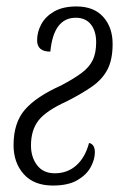

<svg xmlns="http://www.w3.org/2000/svg" viewBox="-20 -565 382 595"><path d="M144 10Q85 10 53.5 -25.5Q22 -61 22 -115Q22 -185 57.5 -225.5Q93 -266 169 -300Q209 -321 233 -339Q257 -357 267.5 -379Q278 -401 278 -434Q278 -469 261.5 -489.5Q245 -510 215 -510Q146 -510 136 -405Q95 -405 95 -440Q95 -466 108 -490Q121 -514 148 -529.5Q175 -545 217 -545Q271 -545 300 -512.5Q329 -480 329 -429Q329 -380 313 -349.5Q297 -319 265.5 -297Q234 -275 187 -251Q123 -222 99.5 -192Q76 -162 76 -114Q76 -78 95 -53Q114 -28 150 -28Q189 -28 216.5 -52.5Q244 -77 256 -122Q274 -118 274 -93Q274 -71 261 -47Q248 -23 219.5 -6.5Q191 10 144 10Z"/></svg>

Font: Noto Serif ExtraCondensed Light
Style: Italic
Weight: 300
Width: 2
Italic angle: -12°
Designer: Monotype Design Team
Foundry: Monotype Imaging Inc.
Version: Version 2.014; ttfautohint (v1.8.4.7-5d5b)